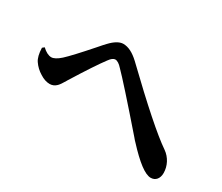

<svg xmlns="http://www.w3.org/2000/svg" viewBox="-94 -822 1113 962"><g transform="rotate(30 463.0 -341.5)"><path d="M839 -85C867 -85 884 -106 884 -138C884 -178 864 -218 829 -242C763 -287 646 -390 478 -552C445 -583 415 -598 386 -598C365 -598 340 -584 313 -555C308 -550 296 -537 279 -517C221 -451 181 -408 158 -387C137 -368 119 -359 106 -359C90 -359 72 -368 53 -386L42 -377C43 -344 49 -320 60 -304C73 -285 89 -270 109 -258C129 -245 148 -239 166 -239C181 -239 194 -245 205 -256C212 -263 221 -276 232 -295L233 -297C290 -389 332 -452 357 -485C369 -502 380 -510 390 -510C402 -510 416 -501 431 -484C463 -452 542 -364 668 -219C675 -210 681 -204 684 -201C755 -124 806 -85 839 -85Z"/></g></svg>

Font: AllPunType Bold
Style: Regular
Weight: 700
Version: 1.0